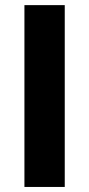

<svg xmlns="http://www.w3.org/2000/svg" viewBox="-20 -740 353 760"><path d="M76.7 0V-719.7H236.3V0Z"/></svg>

Font: Reddit Sans ExtraBold
Style: Regular
Weight: 800
Designer: Stephen Hutchings
Foundry: Reddit
Version: Version 1.014; ttfautohint (v1.8.4.7-5d5b)